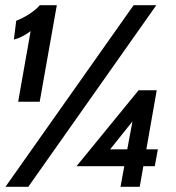

<svg xmlns="http://www.w3.org/2000/svg" viewBox="-20 -720 680 740"><path d="M50 -328 98 -600Q64.5 -575 33.5 -567.5L42.5 -640Q66.5 -649 92.2 -665.5Q118 -682 133.5 -700H199L133 -328ZM1 0 495 -700H582.5L89 0ZM518.5 0H444.5L459 -79.5H275L514 -372H584L544 -144.5H588.5L576.5 -79.5H532.5ZM404.5 -144.5H470.5L490.5 -252Z"/></svg>

Font: Cabin Condensed SemiBold
Style: Italic
Weight: 600
Width: 3
Italic angle: -10°
Designer: Pablo Impallari
Foundry: Pablo Impallari. http://www.impallari.com Igino Marini. http://www.ikern.com
Version: Version 3.001; ttfautohint (v1.8.3)